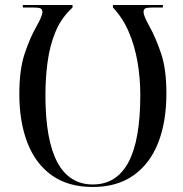

<svg xmlns="http://www.w3.org/2000/svg" viewBox="-20 -734 729 765"><path d="M350 11Q252 11 187 -35Q122 -81 89.5 -164.5Q57 -248 57 -359Q57 -457 78.5 -521Q100 -585 125 -628Q149 -671 149 -685Q149 -697 141.5 -700.5Q134 -704 113 -704H71V-714H269V-704Q224 -663 201 -607Q178 -551 169.5 -486.5Q161 -422 161 -355Q161 1 350 1Q444 1 491.5 -87Q539 -175 539 -355Q539 -422 528 -486.5Q517 -551 493 -607Q469 -663 430 -704V-714H629V-704H587Q566 -704 559 -700.5Q552 -697 552 -685Q552 -671 576 -628Q601 -583 622 -520.5Q643 -458 643 -362Q643 -248 610 -164.5Q577 -81 511.5 -35Q446 11 350 11Z"/></svg>

Font: Noto Serif Display SemiCondensed
Style: Regular
Weight: 400
Width: 4
Designer: Monotype Design Team
Foundry: Monotype Imaging Inc.
Version: Version 2.009